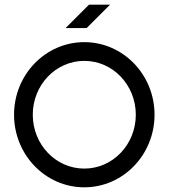

<svg xmlns="http://www.w3.org/2000/svg" viewBox="-20 -790 720 820"><path d="M450 -770H360L260 -670H350ZM40 -300C40 -471 174 -610 340 -610C506 -610 640 -471 640 -300C640 -129 506 10 340 10C174 10 40 -129 40 -300ZM120 -300C120 -173 218 -70 340 -70C462 -70 560 -173 560 -300C560 -427 462 -530 340 -530C218 -530 120 -427 120 -300Z"/></svg>

Font: Gauge
Style: Regular
Weight: 400
Designer: Daniel Pimley
Foundry: Daniel Pimley
Version: Version 1.004;PS 001.001;hotconv 1.0.56